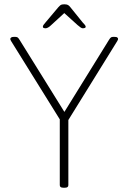

<svg xmlns="http://www.w3.org/2000/svg" viewBox="-20 -874 599 896"><path d="M275 2Q267 2 263 -1Q259 -4 259 -10V-317L32 -682Q30 -686 29 -688Q28 -690 28 -692Q28 -696 32 -699Q36 -702 46 -702H50Q58 -702 62 -699.5Q66 -697 72 -687L294 -330H267L488 -687Q494 -697 498 -699.5Q502 -702 509 -702H513Q524 -702 527.5 -699Q531 -696 531 -692Q531 -690 530 -688Q529 -686 527 -682L299 -314V-10Q299 -4 295 -1Q291 2 283 2ZM193 -742Q188 -742 184 -743.5Q180 -745 180 -749Q180 -754 184 -759Q188 -764 193 -770L252 -840Q257 -846 261 -849Q265 -852 269.5 -853Q274 -854 280 -854Q286 -854 290.5 -853Q295 -852 299 -849.5Q303 -847 307 -842L366 -769Q371 -764 375.5 -758.5Q380 -753 380 -749Q380 -745 375.5 -743.5Q371 -742 366 -742Q362 -742 356 -746Q350 -750 342 -757L280 -813L219 -757Q212 -750 205 -746Q198 -742 193 -742Z"/></svg>

Font: Asap Thin
Style: Regular
Weight: 250
Designer: Pablo Cosgaya
Foundry: Omnibus-Type
Version: Version 3.001